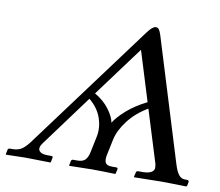

<svg xmlns="http://www.w3.org/2000/svg" viewBox="-74 -746 956 836"><g transform="rotate(10 403.5 -328.0)"><path d="M570.8 -330.1 502.9 -549.8 338.9 -328.1Q379.9 -304.2 403.8 -271.5Q427.7 -238.8 431.2 -214.8Q446.8 -240.7 482.7 -272.5Q518.6 -304.2 570.8 -330.1ZM436 -71.8Q431.6 -48.8 438.2 -37.8Q444.8 -26.9 466.8 -26.9H485.8Q493.7 -26.9 492.2 -19L487.8 0L485.8 2Q419.9 0 382.8 0L283.2 2L282.2 0L286.1 -19Q287.6 -26.9 294.9 -26.9H313Q336.9 -26.9 347.9 -37.8Q358.9 -48.8 363.8 -71.8L378.9 -144Q387.2 -184.6 372.6 -226.8Q357.9 -269 318.8 -300.8L149.9 -71.8Q143.1 -61.5 142.1 -55.2Q139.2 -42.5 149.4 -34.7Q159.7 -26.9 181.2 -26.9H199.2Q206.5 -26.9 205.1 -19L201.2 0L199.2 2Q112.8 0 89.8 0L3.9 2L2 0L5.9 -19Q7.3 -26.9 16.1 -26.9H26.9Q53.7 -26.9 70.8 -39.8Q87.9 -52.7 107.9 -81.1L513.2 -627.9Q535.6 -658.2 549.8 -658.2Q558.6 -658.2 563.7 -651.4Q568.8 -644.5 574.2 -627.9L741.2 -85.9Q751 -54.2 762.2 -40.5Q773.4 -26.9 789.1 -26.9H798.8Q802.7 -26.9 805.2 -24.7Q807.6 -22.5 807.1 -19L803.2 0L798.8 2Q727.1 0 689 0L569.8 2L568.8 0L573.2 -19Q574.7 -26.9 582 -26.9H600.1Q647.5 -26.9 652.8 -50.8Q653.8 -57.6 650.9 -71.8L579.1 -303.2Q526.9 -272.5 493.4 -229Q460 -185.5 451.2 -144Z"/></g></svg>

Font: Linux Libertine G
Style: Italic
Weight: 400
Italic angle: -12°
Designer: Philipp H. Poll
Foundry: Philipp H. Poll
Version: Version 5.1.3